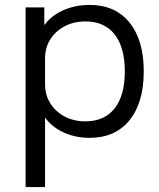

<svg xmlns="http://www.w3.org/2000/svg" viewBox="-20 -550 647 780"><path d="M344 -530Q448 -530 506 -458.5Q564 -387 564 -260Q564 -133 506 -61.5Q448 10 344 10Q287 10 239.5 -11.5Q192 -33 165 -70H163V210H84V-520H160V-450H162Q190 -488 238.5 -509Q287 -530 344 -530ZM327 -463Q280 -463 243 -443.5Q206 -424 184.5 -390.5Q163 -357 163 -312V-208Q163 -164 184.5 -130Q206 -96 243 -76.5Q280 -57 327 -57Q404 -57 445.5 -109.5Q487 -162 487 -260Q487 -358 445.5 -410.5Q404 -463 327 -463Z"/></svg>

Font: M PLUS 1
Style: Regular
Weight: 400
Designer: Coji Morishita
Foundry: UNDERFOREST DESIGN
Version: Version 1.001